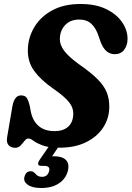

<svg xmlns="http://www.w3.org/2000/svg" viewBox="-20 -730 659 962"><path d="M278.5 10Q223 10 193 -1.5Q163 -13 148 -24.5Q133 -36 121.5 -36Q112 -36 103 -24.2Q94 -12.5 83 -1Q72 10.5 56 10.5Q35.5 10.5 23.2 -2.5Q11 -15.5 16 -44L42.5 -199.5Q47 -223 57.2 -237.5Q67.5 -252 85.5 -252Q105 -252 113.5 -240.2Q122 -228.5 129.5 -197.5L134.5 -170Q144.5 -123 174.5 -98Q204.5 -73 253 -73Q296 -73 320.5 -94.2Q345 -115.5 347 -155Q349 -189 326 -218Q303 -247 246.5 -286Q184 -329.5 151 -375Q118 -420.5 119.5 -482Q121 -542.5 152.2 -594.5Q183.5 -646.5 241.8 -678.2Q300 -710 383.5 -710Q460 -710 512.5 -684.2Q565 -658.5 592.2 -618.2Q619.5 -578 619 -534Q619 -503 602.2 -480.8Q585.5 -458.5 555 -458.5Q507.5 -458.5 484.5 -519L473.5 -550.5Q461 -588.5 438.2 -610.2Q415.5 -632 377 -632Q333 -632 307.2 -605.2Q281.5 -578.5 280 -538.5Q278.5 -506 302.2 -474.8Q326 -443.5 378 -406.5Q435.5 -366.5 468.8 -333.2Q502 -300 515.2 -266.2Q528.5 -232.5 527.5 -190Q526 -134 495.5 -88.8Q465 -43.5 409.8 -16.8Q354.5 10 278.5 10ZM233 -8.5H282.5L241 53Q246 53 251 53Q293 53 311 72.2Q329 91.5 319.5 128Q309 166.5 274.5 189.2Q240 212 186.5 212Q141 212 118.5 195.2Q96 178.5 102.5 156.5Q109.5 128 133.5 128Q142 128 147.2 131.5Q152.5 135 157.5 140Q168 156 190.5 156Q218.5 156 226 127.5Q233.5 101 200.5 101H186.5Q172.5 101 171.2 92Q170 83 179.5 69.5Z"/></svg>

Font: Fraunces 144pt S100
Style: Bold Italic
Weight: 700
Italic angle: -16°
Version: Version 1.000; ttfautohint (v1.8.3)